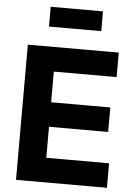

<svg xmlns="http://www.w3.org/2000/svg" viewBox="-63 -1009 714 1054"><g transform="rotate(5 294.5 -481.5)"><path d="M66 0H567V-135H221V-306H547V-441H221V-610H567V-745H66ZM173 -854H461V-963H173Z"/></g></svg>

Font: Plus Jakarta Sans ExtraBold
Style: Regular
Weight: 800
Designer: Gumpita Rahayu
Foundry: Tokotype
Version: Version 2.004; ttfautohint (v1.8.3)